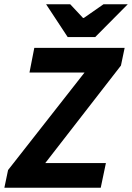

<svg xmlns="http://www.w3.org/2000/svg" viewBox="-25 -875 615 895"><path d="M-4.6 0 12.6 -82.3 369 -536.8H112.4L134.9 -651.8H556L538.8 -569.5L186.1 -115H468.7L444.6 0ZM290.6 -702.1 189.9 -855.1H302.3L361.9 -791.4H365.9L457.4 -855.1H570.5L418.7 -702.1Z"/></svg>

Font: Source Sans 3 VF
Style: Italic
Weight: 200
Italic angle: -11°
Designer: Paul D. Hunt
Foundry: Adobe Systems Incorporated
Version: Version 3.042;hotconv 1.0.118;makeotfexe 2.5.65603